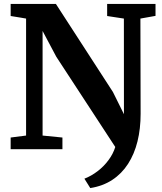

<svg xmlns="http://www.w3.org/2000/svg" viewBox="-20 -763 830 982"><path d="M113.4 -69.7V-668Q100.4 -670.4 87.1 -672.6Q73.8 -674.7 60.7 -676.9Q47.6 -679.1 34.5 -681.1V-743H265.8L557.5 -292.6L613.9 -178.9L613.6 -668L528 -681.1V-743H775.4V-681.8L698.1 -668L699.2 -181.7Q699.3 -104.8 683.2 -39.8Q667.1 25.2 634.8 75.3Q602.5 125.4 554.3 157Q506.1 188.7 441.7 198.9L411.7 150.9Q447.3 137 479.1 112.6Q511 88.3 534.8 56.2Q558.6 24.2 569.6 -11.2L267.9 -472.7L197.8 -604.6V-69.7L299.3 -59.6V0H34.5V-59.6Z"/></svg>

Font: Merriweather 7pt Light
Style: Regular
Weight: 300
Designer: Eben Sorkin
Foundry: Eben Sorkin
Version: Version 2.200;gftools[0.9.31]